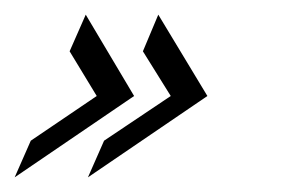

<svg xmlns="http://www.w3.org/2000/svg" viewBox="-49 -312 389 262"><path d="M68 -292 134 -181 -29 -70 -7 -120 83 -181 46 -242ZM167 -292 234 -181 71 -70 93 -120 184 -181 146 -242Z"/></svg>

Font: Dynalight
Style: Regular
Weight: 400
Designer: Astigmatic (AOETI)
Foundry: Astigmatic (AOETI)
Version: Version 1.000